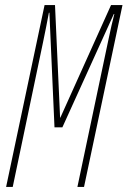

<svg xmlns="http://www.w3.org/2000/svg" viewBox="-20 -734 501 754"><path d="M4 0H30L149 -568Q156 -601 161 -627Q166 -653 172 -684H174L194 -234H225L427 -679H429Q418 -637 406 -579L284 0H310L461 -714H416L217 -272H216L196 -714H155Z"/></svg>

Font: Noto Sans Display Condensed Thin
Style: Italic
Weight: 250
Width: 3
Italic angle: -12°
Designer: Monotype Design Team
Foundry: Monotype Imaging Inc.
Version: Version 1.900